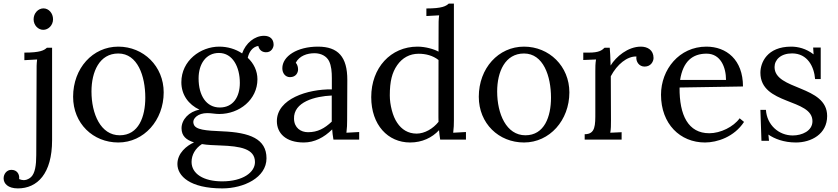

<svg xmlns="http://www.w3.org/2000/svg" viewBox="-108 -775 4653 1066"><path d="M-87.9 215.3C-87.9 244.1 -64 271 -8.8 271C99.1 271 181.2 189.5 181.2 3.4V-509.8H152.3C136.7 -495.6 115.7 -482.9 27.3 -482.9V-440.9L98.1 -444.8C94.7 -418 95.2 -400.9 95.2 -379.9L93.3 86.4C93.3 142.6 86.4 187 64.5 208C46.9 223.6 31.7 225.1 23.4 225.1C16.1 225.1 7.3 223.1 -2 219.2C-1.5 217.8 -1.5 216.3 -1.5 214.8V210C-1.5 193.4 -12.2 168 -44.9 168C-70.3 168 -87.9 190.4 -87.9 215.3ZM186.5 -668C186.5 -701.7 162.6 -728.5 133.3 -728.5C104 -728.5 78.6 -701.7 78.6 -668C78.6 -634.8 103.5 -609.4 132.3 -609.4C160.6 -609.4 186.5 -634.8 186.5 -668Z M548.8 -478C656.2 -478 698.7 -352.5 698.7 -232.9C698.7 -127.4 662.1 -23.9 556.6 -23.9C450.7 -23.9 399.9 -143.1 399.9 -267.1C399.9 -376.5 443.8 -478 548.8 -478ZM548.8 -516.1C406.7 -516.1 297.9 -396 297.9 -237.8C297.9 -89.4 408.7 16.1 548.8 16.1C691.4 16.1 800.8 -107.4 800.8 -262.2C800.8 -407.2 689 -516.1 548.8 -516.1Z M1116.2 32.7C1226.6 36.6 1307.6 50.8 1307.6 125C1307.6 181.6 1240.7 231.9 1125.5 231.9C1022 231.9 955.6 189.9 955.6 124C955.6 85 976.1 48.8 1013.2 24.9C1044.4 30.3 1079.1 31.2 1116.2 32.7ZM1107.4 -481C1184.1 -481 1223.6 -402.8 1223.6 -314.9C1223.6 -236.3 1186 -178.2 1112.3 -178.2C1037.6 -178.2 994.6 -244.1 994.6 -339.8C994.6 -419.9 1035.6 -481 1107.4 -481ZM1326.2 -520C1330.1 -500.5 1344.7 -485.4 1367.7 -484.9C1398.9 -483.4 1411.1 -511.2 1411.1 -526.4C1411.1 -557.6 1391.6 -576.2 1357.9 -576.2C1305.2 -576.2 1255.9 -535.2 1236.3 -478.5C1199.2 -503.4 1154.3 -516.1 1109.4 -516.1C1005.4 -516.1 898.9 -438.5 898.9 -318.4C898.9 -248.5 938.5 -194.8 999.5 -166C940.9 -155.8 899.9 -110.4 899.9 -63C899.9 -20 926.3 2.4 969.2 15.6C928.7 33.7 877 74.7 877 135.7C877 202.1 946.3 271 1126.5 271C1244.6 271 1371.6 211.4 1371.6 104C1371.6 -3.9 1279.3 -39.6 1125.5 -45.9C1033.7 -49.8 976.6 -54.2 967.3 -85.9C965.8 -90.3 965.3 -94.2 965.3 -98.1C965.3 -106 968.8 -117.2 982.9 -128.9C996.6 -140.1 1017.6 -147 1042.5 -147C1068.4 -147 1084.5 -142.1 1109.4 -142.1C1221.2 -142.1 1321.3 -221.7 1321.3 -335C1321.3 -381.3 1300.8 -423.3 1267.6 -454.1C1273.9 -484.4 1292.5 -514.6 1326.2 -520Z M1733.9 -99.6C1693.8 -62 1655.8 -41 1602.1 -41C1561.5 -41 1525.9 -65.4 1524.4 -114.7C1520.5 -209.5 1642.1 -240.7 1733.9 -244.6ZM1459.5 -396C1459.5 -368.7 1476.1 -346.7 1502 -346.7C1536.1 -346.7 1546.9 -372.6 1546.9 -389.2C1546.9 -401.4 1543.9 -415.5 1534.2 -426.8C1554.2 -465.3 1597.7 -479.5 1638.2 -479.5C1675.3 -479.5 1705.1 -462.9 1718.8 -436C1731.9 -409.2 1734.4 -376 1734.4 -341.3V-278.8C1601.1 -280.8 1429.2 -226.6 1429.2 -102.5C1429.2 -35.6 1478.5 16.1 1578.6 16.1C1637.7 16.1 1691.4 -11.7 1736.3 -56.6C1737.8 -37.6 1739.3 -22.9 1743.2 0H1886.2V-42L1815.4 -38.1C1818.8 -65.4 1819.3 -85 1819.3 -106L1820.3 -330.6C1820.8 -459.5 1769 -516.1 1657.2 -516.1C1542 -516.1 1459.5 -462.9 1459.5 -396Z M2412.1 -754.9H2383.3C2368.2 -741.2 2347.2 -728 2259.3 -728V-686L2330.1 -689.9C2326.7 -663.1 2327.1 -646 2327.1 -625L2326.7 -488.3C2301.3 -502.4 2253.9 -516.1 2210 -516.1C2061.5 -516.1 1953.1 -398.9 1953.1 -235.8C1953.1 -81.1 2045.9 16.1 2168.9 16.1C2235.8 16.1 2291 -10.7 2329.6 -52.2C2331.1 -36.1 2332.5 -19.5 2335.9 0H2479V-42L2408.2 -38.1C2411.6 -65.4 2412.1 -85 2412.1 -106ZM2205.1 -33.2C2158.2 -33.2 2122.1 -55.7 2097.2 -93.3C2084.5 -111.8 2074.7 -135.3 2067.4 -163.1C2060.1 -190.9 2056.2 -218.3 2056.2 -245.1C2056.2 -323.7 2068.8 -372.1 2097.2 -413.1C2125.5 -453.6 2166 -476.6 2216.3 -476.6C2255.9 -476.6 2294.9 -466.8 2326.7 -441.9L2326.2 -153.8V-124.5C2326.2 -115.2 2326.2 -106.9 2326.7 -98.6C2296.9 -61 2250 -33.2 2205.1 -33.2Z M2801.3 -478C2908.7 -478 2951.2 -352.5 2951.2 -232.9C2951.2 -127.4 2914.6 -23.9 2809.1 -23.9C2703.1 -23.9 2652.3 -143.1 2652.3 -267.1C2652.3 -376.5 2696.3 -478 2801.3 -478ZM2801.3 -516.1C2659.2 -516.1 2550.3 -396 2550.3 -237.8C2550.3 -89.4 2661.1 16.1 2801.3 16.1C2943.8 16.1 3053.2 -107.4 3053.2 -262.2C3053.2 -407.2 2941.4 -516.1 2801.3 -516.1Z M3425.3 -461.4C3421.4 -432.1 3440.9 -405.3 3470.7 -405.3C3506.8 -405.3 3520.5 -435.1 3520.5 -453.1C3520.5 -497.1 3487.3 -516.1 3450.2 -516.1C3378.4 -516.1 3312 -460.4 3282.2 -411.1C3280.8 -460 3279.3 -488.8 3277.3 -509.8H3248.5C3233.4 -495.6 3218.3 -482.9 3161.1 -482.9H3130.4V-441.9L3201.2 -444.8C3197.3 -421.9 3197.3 -401.4 3197.3 -380.4V-151.9C3197.3 -80.1 3198.7 -29.8 3138.2 -29.8V0H3343.3V-41L3280.3 -38.1C3284.2 -61 3284.2 -79.1 3284.2 -106L3283.2 -351.6C3318.4 -418.5 3374.5 -462.9 3425.3 -461.4Z M3814.9 -477.1C3893.1 -477.1 3922.9 -401.4 3922.9 -331.1H3668C3684.1 -434.1 3736.8 -477.1 3814.9 -477.1ZM4017.1 -294.9C4017.1 -443.8 3924.8 -516.1 3814 -516.1C3663.1 -516.1 3562 -389.2 3562 -249C3562 -86.9 3668 16.1 3806.2 16.1C3873.5 16.1 3968.3 -14.6 4022.9 -98.1L3998.5 -118.2C3964.4 -70.8 3892.6 -35.2 3830.1 -35.2C3712.9 -35.2 3663.6 -135.3 3665 -289.1Z M4293.5 -22.9C4215.3 -22.9 4149.9 -81.5 4144.5 -165H4113.8L4119.6 6.8H4161.6L4158.2 -27.8C4191.4 -4.9 4243.2 16.1 4311 16.1C4395.5 16.1 4484.4 -30.3 4484.4 -130.9C4484.4 -302.7 4192.4 -272.9 4192.4 -402.8C4192.4 -443.4 4227.1 -478.5 4289.6 -478.5C4376 -478.5 4412.1 -404.3 4417.5 -335.9H4448.7V-511.2H4406.7L4409.2 -473.1C4367.2 -505.9 4321.8 -516.1 4284.7 -516.1C4150.4 -516.1 4113.8 -426.8 4113.8 -371.1C4113.8 -190.9 4402.8 -229.5 4402.8 -102.1C4402.8 -47.4 4343.8 -22.9 4293.5 -22.9Z"/></svg>

Font: Parastoo
Style: Regular
Weight: 400
Foundry: Saber Rastikerdar (saber.rastikerdar@gmail.com)
Version: Version 2.0.1